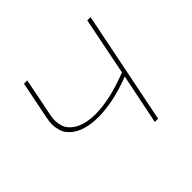

<svg xmlns="http://www.w3.org/2000/svg" viewBox="-127 -674 830 830"><g transform="rotate(-45 288.5 -258.5)"><path d="M493 -517H513L409 0H389L436 -231Q378 -208 326 -197.5Q274 -187 231 -187Q189 -187 155.5 -197Q122 -207 100.5 -226.5Q79 -246 73 -267.8Q67 -289.5 67 -306.5Q67 -323.5 71 -343L106 -517H126L91 -341Q87.5 -324.5 87.5 -310Q87.5 -295.5 92.8 -276.2Q98 -257 116.5 -240Q135 -223 164.5 -214Q194 -205 232 -205Q320 -205 440 -252Z"/></g></svg>

Font: Argentum Sans Thin
Style: Italic
Weight: 100
Italic angle: -11°
Designer: Julieta Ulanovsky (font), Cristiano Sobral (main changes and remaster)
Foundry: Julieta Ulanovsky (font), Cristiano Sobral (main changes and remaster)
Version: Version 2.007;June 15, 2022;FontCreator 14.0.0.2814 64-bit; 